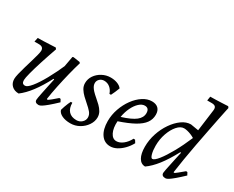

<svg xmlns="http://www.w3.org/2000/svg" viewBox="-103 -1123 1855 1524"><g transform="rotate(30 824.5 -360.5)"><path d="M139 12Q99 12 75 -11Q51 -34 51 -72Q51 -89 58.5 -120.5Q66 -152 77 -189.5Q88 -227 99 -264Q110 -301 117.5 -330Q125 -359 125 -372Q125 -408 83 -408H42L50 -446Q71 -446 100 -447Q129 -448 159 -449.5Q189 -451 212 -452L221 -440Q193 -361 170.5 -290.5Q148 -220 135 -170Q122 -120 122 -102Q122 -84 129 -75.5Q136 -67 152 -67Q172 -67 205 -107Q238 -147 277.5 -218Q317 -289 357 -381L345 -220L321 -228Q276 -142 231 -82.5Q186 -23 139 12ZM322 12Q286 12 286 -16Q286 -22 289 -39Q292 -56 298 -85.5Q304 -115 313 -157.5Q322 -200 334 -255L335 -294L364 -453L373 -456L433 -447L440 -439Q424 -387 407.5 -320.5Q391 -254 377 -187Q363 -120 355 -64L358 -60Q363 -60 369.5 -63.5Q376 -67 391.5 -80Q407 -93 437 -119L449 -118L462 -94Q421 -55 393.5 -32Q366 -9 349 1.5Q332 12 322 12Z M545 -138Q545 -87 570 -60.5Q595 -34 641 -34Q670 -34 690.5 -53Q711 -72 711 -98Q711 -124 692.5 -145.5Q674 -167 648 -189Q626 -208 604.5 -228.5Q583 -249 568.5 -272.5Q554 -296 554 -324Q554 -362 575.5 -393.5Q597 -425 633 -444.5Q669 -464 710 -464Q744 -464 771.5 -453.5Q799 -443 813 -424Q807 -406 796.5 -383Q786 -360 779 -346H765Q754 -379 731 -397.5Q708 -416 678 -416Q654 -416 637.5 -400.5Q621 -385 621 -362Q621 -346 629.5 -331Q638 -316 651 -302Q668 -284 689.5 -266Q711 -248 731 -228.5Q751 -209 764 -186.5Q777 -164 777 -137Q777 -99 753.5 -64.5Q730 -30 692.5 -9Q655 12 612 12Q566 12 534.5 -3Q503 -18 495 -44Q499 -59 505.5 -77.5Q512 -96 519 -112.5Q526 -129 531 -138Z M1167 -386Q1167 -344 1143 -310.5Q1119 -277 1067 -248Q1015 -219 929 -190Q925 -126 944.5 -87Q964 -48 999 -48Q1029 -48 1059 -71.5Q1089 -95 1109 -134L1123 -133L1138 -109Q1119 -74 1092 -46.5Q1065 -19 1035.5 -3.5Q1006 12 977 12Q923 12 892 -32.5Q861 -77 861 -153Q861 -211 880.5 -266.5Q900 -322 932.5 -366.5Q965 -411 1005.5 -437.5Q1046 -464 1088 -464Q1126 -464 1146.5 -444Q1167 -424 1167 -386ZM1056 -406Q1030 -406 1004.5 -382.5Q979 -359 960 -319.5Q941 -280 933 -232Q1020 -259 1058 -289Q1096 -319 1096 -360Q1096 -406 1056 -406Z M1520 -60Q1525 -60 1530.5 -63.5Q1536 -67 1551.5 -79.5Q1567 -92 1599 -119L1611 -118L1624 -94Q1583 -55 1555.5 -32Q1528 -9 1511.5 1.5Q1495 12 1484 12Q1448 12 1448 -17Q1448 -23 1452.5 -46Q1457 -69 1463.5 -99Q1470 -129 1476 -158Q1482 -187 1486.5 -206Q1491 -225 1491 -225L1484 -227Q1435 -136 1390 -78.5Q1345 -21 1298 12Q1260 12 1239 -24Q1218 -60 1218 -124Q1218 -186 1237.5 -245.5Q1257 -305 1290.5 -353.5Q1324 -402 1364.5 -431Q1405 -460 1447 -460L1519 -448L1545 -645Q1548 -668 1538.5 -678.5Q1529 -689 1504 -689H1463L1469 -727Q1492 -727 1519.5 -728Q1547 -729 1572.5 -730Q1598 -731 1614 -732Q1630 -733 1630 -733L1639 -721Q1639 -721 1632 -689Q1625 -657 1614 -602Q1603 -547 1589.5 -478Q1576 -409 1562 -335.5Q1548 -262 1536.5 -191.5Q1525 -121 1517 -64ZM1317 -69Q1336 -69 1368.5 -110Q1401 -151 1439.5 -220Q1478 -289 1514 -374Q1498 -384 1480.5 -391Q1463 -398 1446 -402Q1429 -406 1416 -406Q1384 -406 1354.5 -372.5Q1325 -339 1306.5 -286Q1288 -233 1288 -173Q1288 -130 1296.5 -99.5Q1305 -69 1317 -69Z"/></g></svg>

Font: Alegreya
Style: Italic
Weight: 400
Italic angle: -7°
Designer: Juan Pablo del Peral
Foundry: Huerta Tipografica
Version: Version 2.009